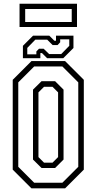

<svg xmlns="http://www.w3.org/2000/svg" viewBox="-20 -1036 531 1056"><path d="M153 0 50 -103V-597L153 -700H338L441 -597V-103L338 0ZM168 -31H323L410.5 -118.5V-583L323 -670.5H168L80.5 -583V-118.5ZM208.5 -112 161.5 -158.5V-543L208.5 -589.5H283L329.5 -543V-158.5L283 -112ZM222 -141.5H269L299.5 -172V-528L269 -558.5H222L191.5 -528V-172ZM106 -716V-784L162 -840H251L279 -812H288V-840H384V-772L328 -716H239L211 -744H202V-716ZM130 -737H180V-753L194.5 -768H220L250.5 -738.5H316.5L361 -784V-819.5H311V-803.5L296.5 -788H269.5L239.5 -818H174.5L130 -772.5ZM87.5 -887.5V-1015.5H403.5V-887.5ZM118.5 -915H374.5V-986.5H118.5Z"/></svg>

Font: Tourney Condensed Light
Style: Regular
Weight: 300
Width: 3
Designer: Tyler Finck
Foundry: Etcetera Type Co
Version: Version 1.010; ttfautohint (v1.8.3)